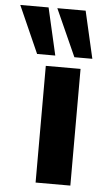

<svg xmlns="http://www.w3.org/2000/svg" viewBox="-125 -795 453 831"><g transform="rotate(5 101.5 -380.0)"><path d="M62 0V-507H213V0ZM182 -555 90 -760H213L260 -555ZM20 -555 -71 -760H52L99 -555Z"/></g></svg>

Font: Mulish ExtraLight ExtraBold
Style: Regular
Weight: 800
Version: Version 3.603